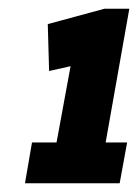

<svg xmlns="http://www.w3.org/2000/svg" viewBox="-20 -788 315 438"><path d="M37 -370 53 -463H109L141 -637L92 -626L89 -733L218 -768H275L221 -463H270L253 -370Z"/></svg>

Font: Georama Condensed Black
Style: Italic
Weight: 900
Width: 3
Italic angle: -9°
Designer: Jean-Baptiste Levee
Foundry: Production Type
Version: Version 1.000